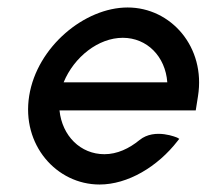

<svg xmlns="http://www.w3.org/2000/svg" viewBox="-20 -482 552 513"><path d="M58 -226C37 -95 131 11 246 11C321 11 401 -36 455 -106L459 -111L454 -114C454 -114 394 -141 353 -108C325 -85 293 -70 259 -70C195 -70 146 -119 139 -187H503L509 -225C530 -356 437 -462 321 -462C206 -462 79 -357 58 -226ZM150 -262C178 -330 243 -381 308 -381C373 -381 422 -331 427 -262Z"/></svg>

Font: Charger Sport
Style: SeBdNrwObl
Weight: 600
Designer: Jasper
Foundry: Cannot Into Space Fonts
Version: Version 1.1